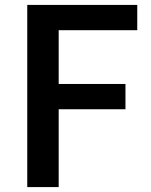

<svg xmlns="http://www.w3.org/2000/svg" viewBox="-20 -762 615 782"><path d="M539 -639V-742H91V0H219V-317H491V-420H219V-639Z"/></svg>

Font: Bithumb Trading Sans Semibold
Style: Regular
Weight: 600
Designer: Ham Hyungwon
Foundry: Bithumb
Version: Version 0.500;FEAKit 1.0